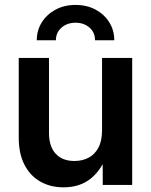

<svg xmlns="http://www.w3.org/2000/svg" viewBox="-20 -761 622 790"><path d="M241.7 9.8Q187.5 9.8 145.8 -13.9Q104 -37.6 80.6 -83.3Q57.1 -128.9 57.1 -194.8V-522.5H181.6V-214.4Q181.6 -158.2 209.2 -128.4Q236.8 -98.6 286.1 -98.6Q318.8 -98.6 344.5 -112.1Q370.1 -125.5 385 -153.6Q399.9 -181.6 399.9 -224.6V-522.5H523.9V0H402.8L402.3 -131.8H423.3Q398.9 -63 353.8 -26.6Q308.6 9.8 241.7 9.8ZM291 -740.7Q337.4 -740.7 373.3 -721.4Q409.2 -702.1 429.7 -669.2Q450.2 -636.2 450.2 -595.2H371.1Q371.1 -627 348.4 -647.2Q325.7 -667.5 291 -667.5Q255.9 -667.5 232.9 -647.2Q210 -627 210 -595.2H131.3Q131.3 -636.2 152.1 -669.2Q172.9 -702.1 208.7 -721.4Q244.6 -740.7 291 -740.7Z"/></svg>

Font: Inter 28pt SemiBold
Style: Regular
Weight: 600
Designer: Rasmus Andersson
Foundry: rsms
Version: Version 4.001;git-66647c0bb